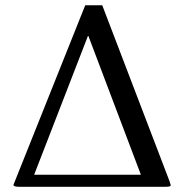

<svg xmlns="http://www.w3.org/2000/svg" viewBox="-20 -718 714 738"><path d="M373 -697.8 631.8 -21Q636.2 -8.3 636.2 -6.3Q636.2 -2.9 631.8 -1.5Q627.4 0 613.8 0H53.7Q31.7 0 31.7 -7.3Q31.7 -8.3 37.1 -21L307.6 -697.8ZM317.9 -579.6 111.3 -46.4H521.5L319.8 -579.6Z"/></svg>

Font: Kurinto Seri
Style: Regular
Weight: 400
Designer: Kurinto was developed by Clint Goss from a range of fonts that are compatible with the SIL Open Font License Version 1.1
Foundry: Clinton F. Goss
Version: Version 2.196; July 25, 2020